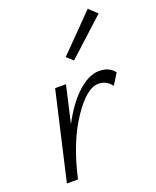

<svg xmlns="http://www.w3.org/2000/svg" viewBox="-131 -770 686 847"><g transform="rotate(-20 211.5 -346.5)"><path d="M423 -657 250 -499 221 -526 385 -693ZM337 -418Q385 -418 409 -386L377 -334Q353 -366 315 -366Q260 -366 192 -264.5Q124 -163 88 -4L87 0H35L130 -413H181L141 -239Q186 -325 238 -371.5Q290 -418 337 -418Z"/></g></svg>

Font: EauTest Semilight
Style: Italic
Weight: 300
Italic angle: -12°
Designer: Christian Thalmann (Catharsis Fonts)
Version: Version 0.001;PS 000.001;hotconv 1.0.88;makeotf.lib2.5.64775